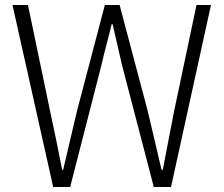

<svg xmlns="http://www.w3.org/2000/svg" viewBox="-20 -749 897 769"><path d="M193 0 30 -729H92L180 -307Q193 -248 205 -188.5Q217 -129 229 -69H233Q247 -129 261 -188.5Q275 -248 289 -307L400 -729H459L571 -307Q585 -248 599 -188.5Q613 -129 627 -69H632Q644 -129 655 -188.5Q666 -248 678 -307L767 -729H825L665 0H596L469 -487Q459 -531 450 -570Q441 -609 431 -652H427Q417 -609 406.5 -570Q396 -531 386 -487L261 0Z"/></svg>

Font: Noto Sans SC Thin Light
Style: Regular
Weight: 300
Version: Version 2.004-H2;hotconv 1.0.118;makeotfexe 2.5.65603